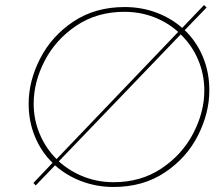

<svg xmlns="http://www.w3.org/2000/svg" viewBox="-20 -737 877 764"><path d="M715 -617Q762 -572 787.5 -510.5Q813 -449 813 -378Q813 -287 767.5 -197.5Q722 -108 635.5 -50.5Q549 7 432 7Q365 7 305 -15.5Q245 -38 199 -79L122 1L113 -9L189 -89Q144 -133 119 -193.5Q94 -254 94 -324Q94 -415 140 -504.5Q186 -594 272.5 -651.5Q359 -709 476 -709Q542 -709 600.5 -687.5Q659 -666 705 -626L792 -717L802 -707ZM114 -324Q114 -261 138 -204Q162 -147 205 -104L689 -610Q647 -648 592 -669Q537 -690 475 -690Q366 -690 284 -635Q202 -580 158 -495.5Q114 -411 114 -324ZM432 -12Q541 -12 623 -67Q705 -122 749 -206.5Q793 -291 793 -377Q793 -441 768.5 -499Q744 -557 699 -600L214 -95Q257 -56 313 -34Q369 -12 432 -12Z"/></svg>

Font: Josefin Sans Thin
Style: Italic
Weight: 200
Italic angle: -7°
Designer: Santiago Orozco
Foundry: Typemade
Version: Version 2.000